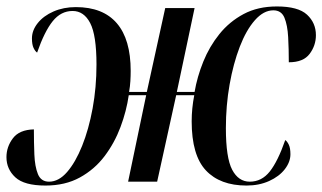

<svg xmlns="http://www.w3.org/2000/svg" viewBox="-35 -563 999 595"><path d="M106 12Q40 12 12.5 -13.5Q-15 -39 -15 -76Q-15 -108 5 -134.5Q25 -161 70 -162Q70 -121 71.5 -84Q73 -47 82.5 -23.5Q92 0 117 0Q147 0 173 -30Q199 -60 219.5 -111Q240 -162 252 -227Q264 -292 264 -363Q264 -454 244.5 -491.5Q225 -529 190 -529Q154 -529 128.5 -497.5Q103 -466 80 -400Q74 -404 69 -414.5Q64 -425 64 -444Q64 -469 82 -491.5Q100 -514 131 -527.5Q162 -541 200 -541Q284 -541 327 -491Q370 -441 370 -343Q370 -328 369 -311.5Q368 -295 365 -278H420L477 -538H568L513 -278H568Q576 -325 595 -372Q614 -419 645 -457.5Q676 -496 720 -519.5Q764 -543 823 -543Q889 -543 916.5 -517.5Q944 -492 944 -454Q944 -422 924.5 -396Q905 -370 860 -370Q860 -411 858 -448Q856 -485 846.5 -508Q837 -531 812 -531Q782 -531 755 -500.5Q728 -470 708 -418Q688 -366 676.5 -301Q665 -236 665 -166Q665 -74 684.5 -37Q704 0 739 0Q776 0 801 -31.5Q826 -63 849 -129Q855 -125 860 -114.5Q865 -104 865 -85Q865 -61 847.5 -38.5Q830 -16 799 -2Q768 12 729 12Q647 12 603 -35Q559 -82 559 -187Q559 -227 567 -268H511L452 0H362L418 -268H364Q357 -219 338.5 -169.5Q320 -120 289 -79Q258 -38 212.5 -13Q167 12 106 12Z"/></svg>

Font: Noto Serif Display ExtraCondensed SemiBold
Style: Italic
Weight: 600
Width: 2
Italic angle: -12°
Designer: Monotype Design Team
Foundry: Monotype Imaging Inc.
Version: Version 2.009